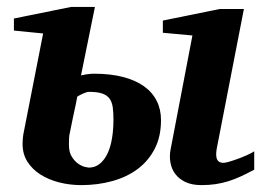

<svg xmlns="http://www.w3.org/2000/svg" viewBox="-20 -520 751 552"><path d="M306.2 -175.8Q306.2 -196.3 304.2 -211.2Q302.2 -226.1 295.2 -236.1Q288.1 -246.1 274.2 -251Q260.3 -255.9 236.8 -255.9Q229.5 -255.9 219.2 -251.2Q209 -246.6 202.1 -242.2Q201.2 -236.3 197.8 -219.7Q194.3 -203.1 190.4 -185.5Q186 -165 181.2 -140.1Q178.7 -130.4 178.5 -121.3Q178.2 -112.3 178.2 -104Q178.2 -82 186.8 -68.8Q195.3 -55.7 205.6 -48.8Q215.8 -42 224.9 -40Q233.9 -38.1 234.9 -38.1Q253.4 -38.1 266.8 -49.1Q280.3 -60.1 289.1 -78.6Q297.9 -97.2 302 -122.3Q306.2 -147.5 306.2 -175.8ZM442.9 -174.8Q442.9 -127 424.6 -91.8Q406.2 -56.6 375.2 -33.7Q344.2 -10.7 302.5 0.7Q260.7 12.2 213.9 12.2Q180.7 12.2 150.1 4.4Q119.6 -3.4 96.2 -18.3Q72.8 -33.2 58.8 -55.2Q44.9 -77.1 44.9 -106Q44.9 -112.8 45.4 -119.1Q45.9 -125.5 46.9 -132.8L104 -423.8L20 -432.1V-466.8L184.1 -500H252.9L212.9 -303.2Q223.6 -305.7 233.2 -306.9Q242.7 -308.1 250 -308.1Q297.4 -308.1 333.3 -298.8Q369.1 -289.6 393.6 -272.2Q418 -254.9 430.4 -230.2Q442.9 -205.6 442.9 -174.8ZM710.9 -32.2Q690.9 -21.5 673.1 -13.2Q655.3 -4.9 637.5 0.7Q619.6 6.3 600.6 9.3Q581.5 12.2 559.1 12.2Q531.7 12.2 512.9 3.2Q494.1 -5.9 483.6 -20.3Q473.1 -34.7 470 -52.7Q466.8 -70.8 470.2 -88.9L533.2 -418L448.2 -425.8V-460.9L611.8 -494.1H681.2L604 -97.2Q602.1 -88.4 601.6 -80.1Q601.1 -71.8 602.8 -65.4Q604.5 -59.1 609.4 -55.4Q614.3 -51.8 623 -51.8Q627 -51.8 638.2 -54.9Q649.4 -58.1 662.8 -63Q676.3 -67.9 689.5 -73.7Q702.6 -79.6 710.9 -85Z"/></svg>

Font: Charis SIL CyrE
Style: Bold Italic
Weight: 700
Italic angle: -11°
Foundry: SIL International
Version: Version 5.000